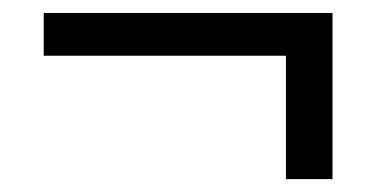

<svg xmlns="http://www.w3.org/2000/svg" viewBox="-20 -401 583 298"><path d="M47.9 -314.5V-380.9H496.1V-123H423.8V-314.5Z"/></svg>

Font: Gothic A1
Style: Regular
Weight: 400
Designer: HanYang I&C Co.,Ltd.
Foundry: HanYang I&C Co.,Ltd.
Version: Version 2.50